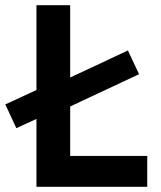

<svg xmlns="http://www.w3.org/2000/svg" viewBox="-32 -720 621 740"><path d="M31 -226 -11.5 -317.5 165.5 -399.5V-387L461 -525.5L504 -434L165.5 -275.5V-288ZM108.5 0V-700H238.5V-119H535.5V0Z"/></svg>

Font: Geologica Medium
Style: Regular
Weight: 500
Designer: Sindre Bremnes, Frode Helland
Foundry: Monokrom Skriftforlag AS
Version: Version 1.010;gftools[0.9.28]